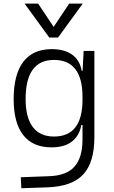

<svg xmlns="http://www.w3.org/2000/svg" viewBox="-20 -796 626 1050"><path d="M96.7 233.4 93.8 173.3 250 167.5Q344.2 164.1 387.5 115Q430.7 65.9 431.2 -30.3V-112.8H424.8Q415 -55.7 374.5 -22.9Q334 9.8 261.2 9.8Q159.7 9.8 107.2 -57.1Q54.7 -124 54.7 -253.9Q54.7 -388.7 107.4 -458Q160.2 -527.3 263.2 -527.3Q332.5 -527.3 374.5 -497.1Q416.5 -466.8 426.8 -408.7H431.6L437.5 -517.6H496.1V-45.9Q496.1 92.3 435.1 158Q374 223.6 240.2 228.5ZM431.2 -266.1Q431.2 -468.3 274.9 -468.3Q120.1 -468.3 120.1 -253.9Q120.1 -153.3 159.4 -101.3Q198.7 -49.3 275.4 -49.3Q431.2 -49.3 431.2 -251ZM249.5 -590.8 114.3 -776.4H188.5L273.4 -648.9L358.4 -776.4H432.6L297.4 -590.8Z"/></svg>

Font: Cascadia Mono PL Light
Style: Regular
Weight: 300
Monospace: yes
Designer: Aaron Bell
Foundry: Saja Typeworks
Version: Version 2404.023; ttfautohint (v1.8.4)